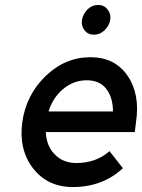

<svg xmlns="http://www.w3.org/2000/svg" viewBox="-20 -743 573 775"><path d="M425 -663Q429 -686 414 -705Q400 -723 376 -723Q352 -723 333 -705Q315 -686 311 -663Q307 -639 321 -621Q335 -603 359 -603Q384 -603 402 -621Q421 -639 425 -663ZM524 -210 529 -250Q546 -363 495 -437Q444 -512 345 -512Q243 -512 164 -436Q85 -359 70 -250Q55 -140 113 -64Q172 12 274 12Q394 12 476 -64L422 -133Q368 -85 288 -85Q233 -85 199 -122Q183 -139 174.5 -161Q166 -183 165 -210ZM330 -419Q383 -419 410 -383Q436 -348 436 -293H176Q193 -348 233 -382Q276 -419 330 -419Z"/></svg>

Font: Unageo
Style: Medium-Italic
Weight: 500
Designer: Richard Sepsi
Foundry: Richard Sepsi
Version: Version 2.000